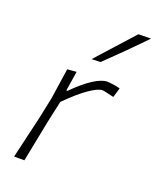

<svg xmlns="http://www.w3.org/2000/svg" viewBox="-144 -863 771 948"><g transform="rotate(20 241.5 -389.0)"><path d="M47 0Q60 -56 72 -107.5Q84 -159 98.5 -220.5L122.5 -335.5Q128 -373.5 134 -414Q140 -454.5 146 -494.5L194 -498.5L177.5 -395H183.5Q237.5 -449 280.8 -477Q324 -505 353.5 -505Q361.5 -505 382.2 -502.2Q403 -499.5 421.5 -494.5L406.5 -444Q387.5 -448.5 369.2 -452.8Q351 -457 345 -457Q322 -457 276 -425Q230 -393 169 -331.5L144.5 -219.5Q132.5 -158.5 122.2 -107.2Q112 -56 101 0ZM242 -583Q286.5 -632.5 330.2 -681Q374 -729.5 417 -777.5L483 -778.5Q437 -730.5 387.8 -681.5Q338.5 -632.5 288.5 -584.5Z"/></g></svg>

Font: Commissioner Loud ExtraLight
Style: Italic
Weight: 200
Italic angle: -12°
Designer: Kostas Bartsokas
Foundry: Kostas Bartsokas
Version: Version 1.000; ttfautohint (v1.8.3)